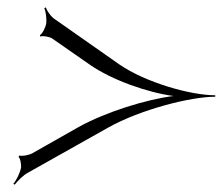

<svg xmlns="http://www.w3.org/2000/svg" viewBox="-20 -527 603 520"><path d="M16 -29 20 -27C27 -36 43 -53 57 -60L274 -182C360 -230 495 -265 563 -265V-269C495 -269 374 -304 304 -352L130 -474C118 -481 107 -498 104 -507L100 -505C104 -496 107 -476 105 -462C103 -453 95 -435 88 -432L89 -428C96 -431 115 -427 121 -423L223 -352C283 -310 381 -276 450 -267C377 -258 267 -224 193 -183L66 -111C58 -107 38 -103 33 -106L30 -102C35 -99 38 -81 37 -73C34 -58 24 -38 16 -29Z"/></svg>

Font: Armata Saber
Style: RgIta
Weight: 400
Designer: Jasper
Foundry: Cannot Into Space Fonts
Version: Version 0.970